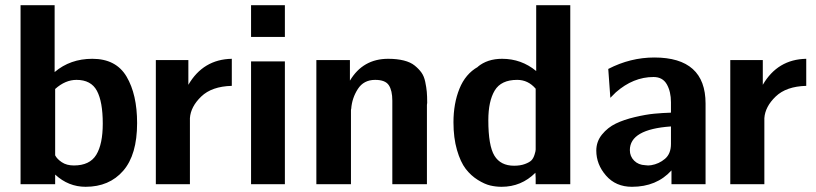

<svg xmlns="http://www.w3.org/2000/svg" viewBox="-20 -708 3136 738"><path d="M59 0V-688H190V-431Q250 -482 335 -482Q426 -482 466.5 -413.5Q507 -345 507 -235Q507 -113 453.5 -51.5Q400 10 309 10Q243 10 192 -37V0ZM192 -111Q199 -97 217.5 -84.5Q236 -72 264 -72Q325 -72 350 -113Q375 -154 375 -233Q375 -317 352.5 -359Q330 -401 274 -401Q231 -401 192 -366V-336V-166Z M579 0V-477H704V-426V-382Q761 -480 871 -482V-378Q794 -376 753.5 -337Q713 -298 710 -254V0Z M945 0V-472H1075V0ZM945 -566V-688H1075V-566Z M1196 0V-477H1325V-398Q1375 -482 1472 -482Q1506 -482 1532 -475.5Q1558 -469 1574 -456Q1590 -443 1600 -429Q1610 -415 1614.5 -393.5Q1619 -372 1620.5 -355Q1622 -338 1622 -313Q1622 -311 1621.5 -308.5Q1621 -306 1621 -305V0H1488V-321Q1488 -360 1474.5 -380.5Q1461 -401 1422 -401Q1378 -401 1355.5 -366Q1333 -331 1330 -290Q1329 -288 1329 -283V0Z M1723 -238Q1723 -310 1746 -367Q1769 -424 1817 -451H1816Q1853 -482 1910 -482Q1984 -482 2041 -435V-688H2172V0H2039V-23Q2039 -26 2038.5 -33Q2038 -40 2038 -44Q1984 10 1908 10Q1886 10 1864.5 5Q1843 0 1816.5 -16.5Q1790 -33 1770 -59Q1750 -85 1736.5 -131.5Q1723 -178 1723 -238ZM1857 -246Q1857 -148 1880.5 -109.5Q1904 -71 1956 -71Q1980 -71 1997.5 -77.5Q2015 -84 2022.5 -91.5Q2030 -99 2034.5 -113Q2039 -127 2039 -133Q2039 -139 2039 -151V-367Q2010 -401 1968 -401Q1906 -401 1881.5 -360Q1857 -319 1857 -246Z M2272 -129Q2272 -164 2294 -191Q2316 -218 2347 -233Q2378 -248 2420.5 -258Q2463 -268 2495 -271Q2527 -274 2559 -275V-315Q2559 -356 2543 -384Q2527 -412 2492 -412Q2414 -412 2347 -353L2326 -332L2318 -443Q2403 -487 2495 -487Q2692 -487 2692 -310V0H2561V-53Q2504 10 2409 10Q2347 10 2309.5 -33Q2272 -76 2272 -129ZM2401 -131Q2401 -107 2417.5 -90.5Q2434 -74 2460 -73Q2471 -71 2483 -73Q2513 -78 2536 -97.5Q2559 -117 2559 -155V-222Q2401 -211 2401 -131Z M2787 0V-477H2912V-426V-382Q2969 -480 3079 -482V-378Q3002 -376 2961.5 -337Q2921 -298 2918 -254V0Z"/></svg>

Font: Coval
Style: ExtraBold
Weight: 800
Foundry: Context Ltd
Version: Version 001.000